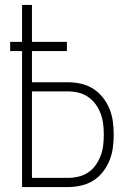

<svg xmlns="http://www.w3.org/2000/svg" viewBox="-20 -755 540 775"><path d="M69 0V-549H21V-586H69V-735H109V-586H250V-549H109V-423H255Q281 -423 307.5 -417Q334 -411 356.5 -396.5Q379 -382 395.5 -361Q412 -340 422 -315.5Q432 -291 435.5 -264.5Q439 -238 439 -211Q439 -185 435.5 -158.5Q432 -132 422 -107.5Q412 -83 395.5 -61.5Q379 -40 356.5 -26Q334 -12 307.5 -6Q281 0 255 0ZM109 -37H255Q276 -37 297 -42Q318 -47 336 -59Q354 -71 366.5 -89Q379 -107 386.5 -127Q394 -147 396.5 -168.5Q399 -190 399 -211Q399 -233 396.5 -254Q394 -275 386.5 -295.5Q379 -316 366.5 -333.5Q354 -351 336 -363.5Q318 -376 297 -381Q276 -386 255 -386H109Z"/></svg>

Font: Zed Sans Extralight
Style: Regular
Weight: 200
Designer: Belleve Invis
Foundry: Belleve Invis
Version: Version 1.0.0; ttfautohint (v1.8.4)